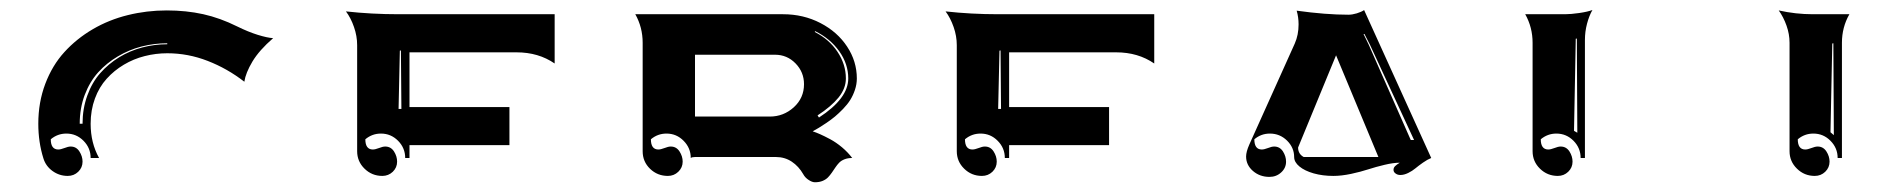

<svg xmlns="http://www.w3.org/2000/svg" viewBox="-20 -498 3902 394"><path d="M58.6 -244.1Q58.6 -288.1 72.9 -325.9Q87.2 -363.8 112.1 -391.1Q137 -418.5 170.3 -438Q203.6 -457.5 242.3 -467Q281 -476.6 322.3 -476.6Q362.1 -476.6 396.9 -468.9Q431.6 -461.2 466.6 -443.8Q489.3 -432.6 508.9 -426.5Q528.6 -420.4 540.5 -419.7Q512 -395 498 -371.7Q484.1 -348.4 481.4 -330.3Q446.5 -357.4 406.2 -373Q366 -388.7 323.2 -388.7Q299.6 -388.7 276.9 -382.9Q254.2 -377.2 234.1 -365.2Q214.1 -353.3 198.9 -336.4Q183.6 -319.6 174.8 -295.8Q166 -272 166 -244.1Q166 -204.8 183.3 -173.8H166Q166 -194.3 151.4 -209.1Q136.7 -223.9 116.2 -223.9Q98.1 -223.9 84.2 -212.2Q84.2 -191.4 99.4 -191.2Q104.5 -191.2 112.2 -194.2Q119.9 -197.3 125 -197.3Q136.5 -197.3 142.9 -187.3Q149.4 -177.2 149.4 -166.3Q149.4 -154.1 140.5 -145.5Q131.6 -137 119.1 -137Q101.8 -137 87.9 -147Q74 -157 69.1 -172.9Q58.6 -206.3 58.6 -244.1ZM143.6 -244.1H149.4Q149.4 -275.1 159.2 -302Q168.9 -328.9 185.7 -347.9Q202.4 -366.9 224.6 -380.5Q246.8 -394 271.9 -400.6Q296.9 -407.2 323.2 -407.2V-409.2Q296.4 -409.2 270.6 -402.6Q244.9 -396 221.8 -382.3Q198.7 -368.7 181.4 -349.5Q164.1 -330.3 153.8 -303.1Q143.6 -275.9 143.6 -244.1Z M689.9 -474.6Q742.4 -468.8 797.9 -468.8H1118.2V-367.7Q1085 -390.6 1040 -390.6H820.3V-278.3H1025.4V-200.2H820.3V-173.8H811.5Q811.5 -194.3 796.9 -209.1Q782.2 -223.9 761.7 -223.9Q743.7 -223.9 729.7 -212.2Q729.7 -191.4 744.9 -191.2Q750 -191.2 757.7 -194.2Q765.4 -197.3 770.5 -197.3Q782 -197.3 788.5 -187.3Q794.9 -177.2 794.9 -166.3Q794.9 -154.1 786 -145.5Q777.1 -137 764.6 -137Q743.2 -137 728 -151.9Q712.9 -166.7 712.9 -187.7V-405.3Q712.9 -424.1 706.4 -442.6Q700 -461.2 689.9 -474.6ZM797.9 -274.4H803.7L802.7 -394.5L800.5 -394Z M1283.7 -468.8H1586.9Q1628.7 -468.8 1663.6 -450.7Q1698.5 -432.6 1718.4 -402.3Q1738.3 -372.1 1738.3 -336.9Q1738.3 -325.2 1734.4 -313.6Q1730.5 -302 1724.7 -292.8Q1719 -283.7 1710 -274.4Q1700.9 -265.1 1693.5 -258.9Q1686 -252.7 1675.9 -245.8Q1665.8 -239 1660.4 -235.8Q1655 -232.7 1647.7 -228.5Q1655 -226.1 1663.1 -222.5Q1671.1 -219 1683.5 -212.4Q1695.8 -205.8 1707.9 -195.7Q1720 -185.5 1728.8 -173.8Q1719.7 -173.8 1713 -171.1Q1706.3 -168.5 1702 -164.1Q1697.8 -159.7 1694.2 -154.3Q1690.7 -148.9 1687 -143.7Q1683.3 -138.4 1679.1 -134Q1674.8 -129.6 1668.1 -126.8Q1661.4 -124 1652.3 -124Q1646.5 -124 1639.3 -128.8Q1632.1 -133.5 1628.4 -140.4Q1619.1 -156.7 1604.7 -166.3Q1590.3 -175.8 1572.3 -175.8H1406.2Q1400.1 -175.8 1397.5 -173.8Q1397.5 -194.3 1382.8 -209.1Q1368.2 -223.9 1347.7 -223.9Q1329.6 -223.9 1315.7 -212.2Q1315.7 -191.4 1330.8 -191.2Q1335.9 -191.2 1343.6 -194.2Q1351.3 -197.3 1356.4 -197.3Q1367.9 -197.3 1374.4 -187.3Q1380.9 -177.2 1380.9 -166.3Q1380.9 -154.1 1371.9 -145.5Q1363 -137 1350.6 -137Q1329.1 -137 1314 -151.6Q1298.8 -166.3 1298.8 -187.5V-410.2Q1298.8 -441.9 1283.7 -468.8ZM1406.2 -258.8H1559.6Q1587.9 -258.8 1608.9 -277.8Q1629.9 -296.9 1629.9 -325.2Q1629.9 -350.1 1612.5 -367.9Q1595.2 -385.7 1570.3 -385.7H1406.2ZM1651.9 -432.4Q1681.4 -417.5 1698.6 -391.7Q1715.8 -366 1715.8 -336.9Q1715.8 -316.4 1700.6 -297.7Q1685.3 -279.1 1657.7 -261.2L1660.6 -256.8Q1720.7 -295.9 1720.7 -336.9Q1720.7 -366.7 1702.3 -392.7Q1683.8 -418.7 1652.8 -434.1Z M1920.4 -474.6Q1972.9 -468.8 2028.3 -468.8H2348.6V-367.7Q2315.4 -390.6 2270.5 -390.6H2050.8V-278.3H2255.9V-200.2H2050.8V-173.8H2042Q2042 -194.3 2027.3 -209.1Q2012.7 -223.9 1992.2 -223.9Q1974.1 -223.9 1960.2 -212.2Q1960.2 -191.4 1975.3 -191.2Q1980.5 -191.2 1988.2 -194.2Q1995.8 -197.3 2001 -197.3Q2012.5 -197.3 2018.9 -187.3Q2025.4 -177.2 2025.4 -166.3Q2025.4 -154.1 2016.5 -145.5Q2007.6 -137 1995.1 -137Q1973.6 -137 1958.5 -151.9Q1943.4 -166.7 1943.4 -187.7V-405.3Q1943.4 -424.1 1936.9 -442.6Q1930.4 -461.2 1920.4 -474.6ZM2028.3 -274.4H2034.2L2033.2 -394.5L2031 -394Z M2537.1 -176.8Q2537.1 -186.5 2543.7 -201.4L2637 -408.7Q2644.8 -426.3 2644.8 -448Q2644.8 -462.6 2640.9 -476.1Q2700.7 -467.8 2747.1 -467.8Q2754.9 -467.8 2764.2 -470.6Q2773.4 -473.4 2779.3 -477.3L2917 -173.8Q2909.2 -170.7 2900.1 -164.3Q2891.1 -158 2884.6 -152.6Q2878.2 -147.2 2869.8 -143.1Q2861.3 -138.9 2853.5 -138.9Q2847.9 -138.9 2843.8 -142Q2839.6 -145 2839.6 -149.4Q2839.6 -153.8 2842.8 -157Q2845.9 -160.2 2852.5 -164.1Q2839.4 -164.1 2821.3 -159.8Q2803.2 -155.5 2787.8 -150.5Q2772.5 -145.5 2752.6 -141.2Q2732.7 -137 2716.1 -137Q2694.3 -137 2675.8 -142.2Q2657.2 -147.5 2646.5 -156.4Q2635.7 -165.3 2635.7 -175.8Q2635.7 -195.1 2621.1 -209.5Q2606.4 -223.9 2585.9 -223.9Q2567.9 -223.9 2554 -212.2Q2554 -191.4 2569.1 -191.2Q2574.2 -191.2 2581.9 -194.2Q2589.6 -197.3 2594.7 -197.3Q2606.2 -197.3 2612.7 -187.3Q2619.1 -177.2 2619.1 -166.3Q2619.1 -153.3 2609.1 -144.2Q2599.1 -135 2585 -135Q2565.2 -135 2551.1 -147.2Q2537.1 -159.4 2537.1 -176.8ZM2643.8 -195.3Q2643.8 -182.1 2655.3 -175.8H2808.6L2721.7 -384.5ZM2778.1 -428.2 2788.8 -406.2 2875 -210.7H2881.8L2791 -406.7L2780 -428.2Z M3109.9 -468.8H3191.7Q3203.1 -468.8 3220.8 -471.3Q3238.5 -473.9 3247.8 -477.5Q3241 -465.6 3236.7 -449.3Q3232.4 -433.1 3232.4 -416V-173.8H3223.6Q3223.6 -194.3 3209 -209.1Q3194.3 -223.9 3173.8 -223.9Q3155.8 -223.9 3141.8 -212.2Q3141.8 -191.4 3157 -191.2Q3162.1 -191.2 3169.8 -194.2Q3177.5 -197.3 3182.6 -197.3Q3194.1 -197.3 3200.6 -187.3Q3207 -177.2 3207 -166.3Q3207 -154.1 3198.1 -145.5Q3189.2 -137 3176.8 -137Q3155.3 -137 3140.1 -151.9Q3125 -166.7 3125 -187.7V-410.2Q3125 -441.9 3109.9 -468.8ZM3210 -229.5 3216.8 -225.6 3215.8 -418.9 3213.6 -418.5Z M3630.1 -476.6Q3664.8 -468.8 3700 -468.8H3775.1Q3759.8 -442.1 3759.8 -410.2V-173.8H3751Q3751 -194.3 3736.3 -209.1Q3721.7 -223.9 3701.2 -223.9Q3683.1 -223.9 3669.2 -212.2Q3669.2 -191.4 3684.3 -191.2Q3689.5 -191.2 3697.1 -194.2Q3704.8 -197.3 3710 -197.3Q3721.4 -197.3 3727.9 -187.3Q3734.4 -177.2 3734.4 -166.3Q3734.4 -154.1 3725.5 -145.5Q3716.6 -137 3704.1 -137Q3682.6 -137 3667.5 -151.9Q3652.3 -166.7 3652.3 -187.7V-410.2Q3652.3 -428 3646.1 -445.4Q3639.9 -462.9 3630.1 -476.6ZM3736.3 -226.6 3743.2 -220.7 3742.2 -409.2 3740 -408.7Z"/></svg>

Font: AgreloyInT3
Style: Medium
Weight: 400
Designer: gluk
Foundry: gluk
Version: Version 0.27